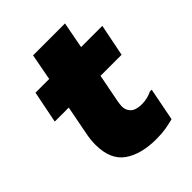

<svg xmlns="http://www.w3.org/2000/svg" viewBox="-197 -787 902 902"><g transform="rotate(-45 254.0 -336.0)"><path d="M312 8Q210 8 150 -34.5Q90 -77 90 -176Q90 -193 92 -211Q94 -229 98 -248L125 -388H32L64 -548H155L180 -680H392L367 -548H508L476 -388H336L308 -244Q307 -237 306 -229Q305 -221 305 -216Q305 -189 323 -172.5Q341 -156 380 -156Q416 -156 448 -172H460L428 -8Q401 -1 374.5 3.5Q348 8 312 8Z"/></g></svg>

Font: Kufam Black
Style: Italic
Weight: 900
Italic angle: -11°
Designer: Artur Schmal
Foundry: Original Type
Version: Version 1.301; ttfautohint (v1.8.3)